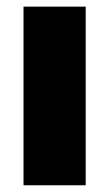

<svg xmlns="http://www.w3.org/2000/svg" viewBox="-20 -550 323 570"><path d="M49.8 0H234.4V-530.3H49.8Z"/></svg>

Font: Pretendard Black
Style: Regular
Weight: 900
Designer: Base glyphs from Inter by Rasmus Andersson; Hangeul glyphs from Noto Sans CJK(Source Han Sans) by Jang Soo-young and Kan
Foundry: Kil Hyung-jin
Version: Version 1.309;Glyphs 3.2 (3225)